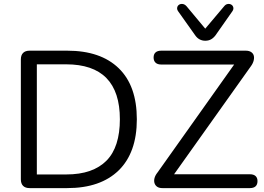

<svg xmlns="http://www.w3.org/2000/svg" viewBox="-20 -965 1356 985"><path d="M132 0Q110 0 98.5 -11.5Q87 -23 87 -45V-660Q87 -682 98.5 -693.5Q110 -705 132 -705H325Q496 -705 589 -615Q682 -525 682 -353Q682 -267 658.5 -201.5Q635 -136 589 -91Q543 -46 477 -23Q411 0 325 0ZM169 -70H319Q389 -70 440.5 -88Q492 -106 526.5 -141Q561 -176 578 -229.5Q595 -283 595 -353Q595 -494 526 -564.5Q457 -635 319 -635H169ZM813 0Q797 0 787 -6.5Q777 -13 773 -24.5Q769 -36 772.5 -50.5Q776 -65 788 -80L1204 -666V-634H807Q788 -634 778 -643.5Q768 -653 768 -670Q768 -687 778 -696Q788 -705 807 -705H1241Q1257 -705 1267.5 -698.5Q1278 -692 1281.5 -681Q1285 -670 1281.5 -655Q1278 -640 1267 -625L851 -40V-71H1262Q1281 -71 1291 -62Q1301 -53 1301 -36Q1301 -18 1291 -9Q1281 0 1262 0ZM1033 -756Q1018 -756 1005 -762.5Q992 -769 982 -783L894 -907Q887 -917 889 -926.5Q891 -936 899 -941Q907 -946 917.5 -944.5Q928 -943 937 -933L1033 -818L1130 -933Q1138 -943 1148.5 -944.5Q1159 -946 1167 -941Q1175 -936 1177 -926.5Q1179 -917 1172 -907L1085 -783Q1074 -769 1061.5 -762.5Q1049 -756 1033 -756Z"/></svg>

Font: Nunito
Style: Regular
Weight: 400
Designer: Vernon Adams
Foundry: Vernon Adams
Version: Version 3.602